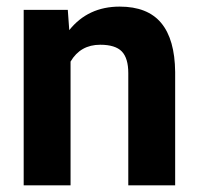

<svg xmlns="http://www.w3.org/2000/svg" viewBox="-20 -558 600 578"><path d="M184.1 -528.3 188.5 -467.3Q245.1 -538.1 340.3 -538.1Q424.3 -538.1 465.3 -488.8Q506.3 -439.5 507.3 -341.3V0H366.2V-337.9Q366.2 -382.8 346.7 -403.1Q327.1 -423.3 281.7 -423.3Q222.2 -423.3 192.4 -372.6V0H51.3V-528.3Z"/></svg>

Font: RobotoInd
Style: Bold
Weight: 700
Designer: Google
Version: Version 2.001150; 2014